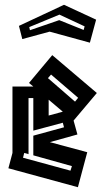

<svg xmlns="http://www.w3.org/2000/svg" viewBox="-20 -753 439 801"><path d="M15 -51 32 -115V-392H119L101 -407L198 -523L384 -365L287 -250L303 -192L188 -160L344 -118L305 28ZM180 -427 293 -329 306 -345 193 -442ZM99 -110 81 -115 76 -95 274 -41 280 -60 119 -105V-187L247 -222L242 -241L119 -208V-344H99ZM183 -271 242 -287 183 -337ZM59 -645 247 -733 381 -671 355 -575 187 -621 73 -590ZM102 -640 105 -627 227 -669 329 -628 333 -643 228 -692Z"/></svg>

Font: Blaka Hollow
Style: Regular
Weight: 400
Designer: Mohamed Gaber
Foundry: Kief Type Foundry
Version: Version 1.003; ttfautohint (v1.8.4.7-5d5b)